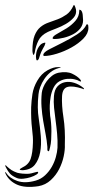

<svg xmlns="http://www.w3.org/2000/svg" viewBox="-42 -735 369 758"><path d="M123 -369Q124 -378 129 -390.5Q134 -403 142.5 -414.5Q151 -426 163 -435.5Q175 -445 190 -448Q222 -454 243 -444Q264 -434 275 -421Q279 -415 278 -414Q276 -412 271 -415Q265 -419 251.5 -422Q238 -425 222.5 -423.5Q207 -422 192.5 -414Q178 -406 169 -388Q161 -371 158 -353Q155 -335 154.5 -319.5Q154 -304 155 -293Q156 -282 156 -278Q158 -267 159.5 -250.5Q161 -234 161 -217Q161 -200 160 -183.5Q159 -167 156 -155Q155 -152 153.5 -145Q152 -138 150 -138Q145 -138 145 -145Q145 -152 145 -155Q143 -180 138 -205.5Q133 -231 128.5 -258Q124 -285 122 -312.5Q120 -340 123 -369ZM88 -171Q89 -191 84.5 -227.5Q80 -264 81 -312Q82 -337 86 -363.5Q90 -390 105 -416Q121 -444 145.5 -457.5Q170 -471 188 -470Q191 -470 194 -470Q197 -470 197 -469Q197 -467 196 -467.5Q195 -468 189 -466Q171 -461 157 -449.5Q143 -438 133 -423Q123 -408 117 -392Q111 -376 110 -363Q104 -308 111 -267Q116 -234 119 -198.5Q122 -163 116.5 -133.5Q111 -104 95.5 -84.5Q80 -65 48 -63Q45 -63 40.5 -63.5Q36 -64 36 -66Q36 -68 45 -73Q71 -85 79 -108Q87 -131 88 -171ZM-18 -53Q-4 -31 26.5 -20.5Q57 -10 99 -22Q120 -28 136 -43Q152 -58 162.5 -76.5Q173 -95 178.5 -115Q184 -135 185 -152Q186 -180 183.5 -207Q181 -234 177.5 -259.5Q174 -285 171.5 -309Q169 -333 171 -356Q173 -381 185 -394Q197 -407 214.5 -410.5Q232 -414 251 -408Q270 -402 286 -389Q290 -387 289 -384Q289 -382 287 -383Q285 -384 283 -385Q246 -397 225.5 -392Q205 -387 203 -356Q201 -320 208.5 -271.5Q216 -223 214 -164Q215 -144 209.5 -118Q204 -92 191.5 -67.5Q179 -43 158.5 -24Q138 -5 110 0Q57 8 25.5 -6Q-6 -20 -20 -49Q-22 -55 -22 -56H-21Q-21 -56 -18 -53ZM26 -53Q45 -48 72 -49Q81 -50 94 -54Q107 -58 108 -56Q111 -52 102 -46Q93 -40 79 -35.5Q65 -31 50 -29.5Q35 -28 25 -32Q6 -40 -2.5 -49.5Q-11 -59 -18 -73L-20 -77Q-22 -81 -21 -82Q-20 -83 -18 -82Q-17 -81 -17 -80Q-5 -69 3.5 -63.5Q12 -58 26 -53ZM132 -566Q138 -568 137 -564Q136 -560 134 -555Q129 -546 126 -540.5Q123 -535 121 -530.5Q119 -526 117 -520.5Q115 -515 112 -505Q110 -500 108.5 -499Q107 -498 106 -497Q103 -495 101.5 -500Q100 -505 100 -513Q100 -519 101.5 -527Q103 -535 107 -543Q111 -551 117 -557.5Q123 -564 132 -566ZM95 -527Q92 -518 91 -518Q89 -518 87.5 -524Q86 -530 86 -535Q86 -573 94.5 -594.5Q103 -616 117.5 -628Q132 -640 150 -646Q168 -652 186 -659Q204 -666 220.5 -677.5Q237 -689 248 -713Q250 -718 253 -712Q256 -706 258 -697Q261 -679 248.5 -665Q236 -651 218 -640.5Q200 -630 180 -622.5Q160 -615 147 -609Q120 -596 109.5 -574.5Q99 -553 95 -527ZM129 -518Q129 -528 152 -540Q175 -552 204.5 -566.5Q234 -581 262 -599Q290 -617 300 -639H302Q306 -639 306.5 -633Q307 -627 307 -625Q307 -603 287.5 -583Q268 -563 240 -547.5Q212 -532 182.5 -523Q153 -514 133 -514Q129 -514 129 -518ZM166 -586Q168 -593 184.5 -602Q201 -611 220.5 -623Q240 -635 255.5 -652.5Q271 -670 271 -694Q271 -697 271.5 -697Q272 -697 277 -695Q283 -690 284.5 -676.5Q286 -663 286 -655Q286 -637 275 -623Q264 -609 247 -600Q230 -591 210 -586Q190 -581 173 -581Q171 -581 168 -581.5Q165 -582 166 -586Z"/></svg>

Font: Akronim
Style: Regular
Weight: 400
Designer: Grzegorz Klimczewski
Foundry: Fonty.PL
Version: Version 1.002